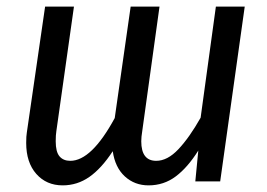

<svg xmlns="http://www.w3.org/2000/svg" viewBox="-20 -547 804 579"><path d="M718 -527 644 0H569L578 -93Q546 -42 510 -15Q474 12 428 12Q386 12 356.5 -15Q327 -42 320 -91Q286 -39 249.5 -13.5Q213 12 169 12Q120 12 89.5 -22.5Q59 -57 59 -116Q59 -137 61 -148L116 -527H203L150 -152Q148 -140 148 -121Q148 -89 159.5 -75.5Q171 -62 192 -62Q256 -62 326 -191L374 -527H461L409 -152Q406 -134 406 -121Q406 -62 451 -62Q485 -62 518 -97Q551 -132 585 -192L631 -527Z"/></svg>

Font: Fira Sans Condensed
Style: Italic
Weight: 400
Width: 3
Italic angle: -8°
Designer: bBox Type GmbH & Carrois Corporate GbR & Edenspiekermann AG
Foundry: bBox Type GmbH & Carrois Corporate GbR & Edenspiekermann AG
Version: Version 4.301